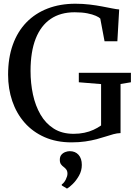

<svg xmlns="http://www.w3.org/2000/svg" viewBox="-20 -772 752 1056"><path d="M373.5 11Q290 11 225 -17.8Q160 -46.5 115.2 -97.5Q70.5 -148.5 47.5 -216Q24.5 -283.5 24.5 -361.5Q24.5 -453.5 50.5 -526Q76.5 -598.5 125.2 -648.8Q174 -699 242.2 -725.2Q310.5 -751.5 394.5 -751.5Q436 -751.5 473.2 -747Q510.5 -742.5 541.8 -736.5Q573 -730.5 597 -725.8Q621 -721 635.5 -720L625.5 -545H555L531.5 -670Q525 -677 507 -685Q489 -693 460 -698.8Q431 -704.5 390.5 -704.5Q312.5 -704.5 258.5 -667.8Q204.5 -631 176.2 -559.2Q148 -487.5 148 -381.5Q148 -314.5 161.2 -252.5Q174.5 -190.5 202.8 -141.8Q231 -93 276 -64.5Q321 -36 385 -36Q416.5 -36 443.8 -41.8Q471 -47.5 494 -58Q517 -68.5 536 -82V-309.5L413.5 -319.5V-371.5H700V-319.5L643 -310V-40Q624 -39.5 603.8 -34Q583.5 -28.5 560.8 -21Q538 -13.5 510.5 -6.2Q483 1 449 6Q415 11 373.5 11ZM430 135Q430 167 414.5 194.2Q399 221.5 379.8 240.2Q360.5 259 349 265H348L320 248L319.5 242.5Q333 233.5 342 215Q351 196.5 351 183.5Q351 169.5 345 161Q339 152.5 330 146Q321.5 140 315.2 131.2Q309 122.5 309 107Q309 89 318 78.8Q327 68.5 339.8 64Q352.5 59.5 362 59.5H364.5Q394 59.5 412 79.5Q430 99.5 430 135Z"/></svg>

Font: Merriweather 48pt
Style: Regular
Weight: 400
Version: Version 2.100